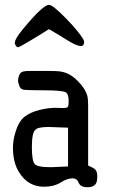

<svg xmlns="http://www.w3.org/2000/svg" viewBox="-20 -782 478 803"><path d="M210.9 -331.1 243.2 -330.1Q255.9 -330.1 261.7 -333Q267.6 -335.9 267.1 -362.8Q266.6 -389.6 253.9 -396.5Q236.3 -404.3 163.6 -404.3Q90.8 -404.3 77.1 -407.2Q63.5 -410.2 59.6 -426.8Q54.7 -438.5 55.7 -447.3Q55.7 -456.1 60.5 -468.3Q65.4 -480.5 79.1 -483.4Q88.9 -485.4 108.4 -485.4Q115.2 -485.4 123 -485.4H155.3Q168 -485.4 177.7 -485.4Q220.7 -485.4 236.3 -482.4Q275.4 -475.6 308.6 -439.5Q335.9 -412.1 344.7 -382.8Q348.6 -369.1 348.6 -341.8V-89.8Q354.5 -86.9 367.7 -80.6Q380.9 -74.2 384.8 -61.5Q387.7 -51.8 386.7 -41Q386.7 -30.3 383.8 -19.5Q376 1 345.7 1Q316.4 1 309.1 -17.6Q301.8 -36.1 284.2 -36.1Q283.2 -36.1 282.2 -36.1Q261.7 -36.1 233.4 -18.6Q205.1 -1 164.1 -1Q97.7 -1 60.5 -60.5Q34.2 -100.6 34.2 -164.1Q34.2 -193.4 43 -223.6Q57.6 -275.4 83.5 -294.4Q109.4 -313.5 146 -322.3Q182.6 -331.1 210.9 -331.1ZM264.6 -248 183.6 -251Q138.7 -251 127.9 -239.3Q113.3 -226.6 113.3 -167Q113.3 -107.4 126 -95.2Q138.7 -83 183.6 -83H200.2L264.6 -85.9ZM42 -599.6V-602.5Q42 -620.1 79.1 -664.1Q160.2 -761.7 184.6 -761.7Q201.2 -761.7 256.8 -704.1Q285.2 -675.8 308.1 -646.5Q331.1 -617.2 332 -607.4Q332 -586.9 313.5 -589.8Q294.9 -592.8 261.7 -613.8Q228.5 -634.8 184.6 -660.2Q164.1 -646.5 115.2 -617.2Q62.5 -585 55.2 -584.5Q47.9 -584 42 -599.6Z"/></svg>

Font: Semi-Sweet
Style: Book
Weight: 400
Designer: Walter E Stewart
Version: 0.5